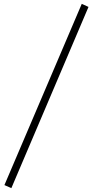

<svg xmlns="http://www.w3.org/2000/svg" viewBox="-20 -879 483 998"><path d="M440 -843 39 99 3 83 405 -859Z"/></svg>

Font: Shippori Mincho
Style: Regular
Weight: 400
Designer: FONTDASU
Foundry: FONTDASU / Google Inc. / but / Adobe
Version: Version 3.110; ttfautohint (v1.8.3)